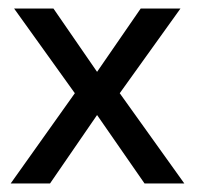

<svg xmlns="http://www.w3.org/2000/svg" viewBox="-20 -429 472 449"><path d="M5 0 155 -211 13 -409H105L207 -261L309 -409H402L260 -211L411 0H318L207 -160L97 0Z"/></svg>

Font: Darker Grotesque Light SemiBold
Style: Regular
Weight: 600
Version: Version 1.000;gftools[0.9.28]